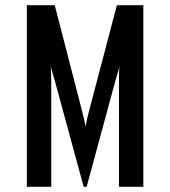

<svg xmlns="http://www.w3.org/2000/svg" viewBox="-20 -720 656 740"><path d="M83.5 0V-700H191L293.5 -303Q298 -284.5 302.8 -265.8Q307.5 -247 309.5 -232.5Q312 -247 316.5 -265.8Q321 -284.5 326 -303L430.5 -700H532.5V0H438.5V-402.5Q438.5 -413.5 438.8 -431.8Q439 -450 440.5 -462.5Q436.5 -448.5 431.8 -432.8Q427 -417 423 -402.5L314 0H302.5L193 -402.5Q189 -417 184.2 -433Q179.5 -449 175.5 -462.5Q176.5 -450 177 -431.8Q177.5 -413.5 177.5 -402.5V0Z"/></svg>

Font: Overpass Mono Light SemiBold
Style: Regular
Weight: 600
Monospace: yes
Version: Version 4.000